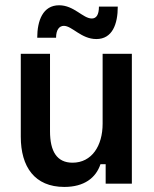

<svg xmlns="http://www.w3.org/2000/svg" viewBox="-20 -707 594 739"><path d="M195.8 -561.7C195.8 -592.5 208.3 -607.5 225.8 -607.5C257.5 -607.5 292.5 -556.7 350.8 -556.7C412.5 -556.7 433.3 -614.2 433.3 -681.7H360.8C360.8 -650 350.8 -635.8 333.3 -635.8C299.2 -635.8 265 -686.7 207.5 -686.7C145 -686.7 123.3 -627.5 123.3 -561.7ZM227.5 12.5C304.2 12.5 349.2 -22.5 366.7 -75H386.7V0H487.5V-500H375V-230.8C375 -145.8 333.3 -80.8 259.2 -80.8C199.2 -80.8 172.5 -124.2 172.5 -201.7V-500H60V-180.8C60 -65 113.3 12.5 227.5 12.5Z"/></svg>

Font: Familjen Grotesk Medium
Style: Regular
Weight: 500
Designer: Anders Wikstroem, Jonas Baeckman, Matilda Gysing, Kristian Moeller
Foundry: Familjen STHLM AB
Version: Version 2.000